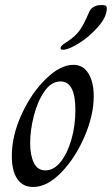

<svg xmlns="http://www.w3.org/2000/svg" viewBox="-20 -734 445 764"><path d="M27 -113Q27 -194 66 -279Q105 -364 162.5 -420Q220 -476 272 -476Q311 -476 332 -441.5Q353 -407 353 -351Q353 -276 316.5 -191Q280 -106 224 -48Q168 10 112 10Q70 10 48.5 -22.5Q27 -55 27 -113ZM280 -296Q280 -410 221 -410Q184 -410 156.5 -370Q129 -330 114.5 -272.5Q100 -215 100 -165Q100 -117 114.5 -86.5Q129 -56 161 -56Q194 -56 221 -89.5Q248 -123 264 -178.5Q280 -234 280 -296ZM221 -543Q221 -548 226.5 -553Q232 -558 237.5 -561.5Q243 -565 246 -567Q281 -590 298 -614.5Q315 -639 336 -689Q349 -714 385 -714Q397 -714 401 -711Q405 -708 405 -699Q404 -666 370.5 -627.5Q337 -589 295 -562.5Q253 -536 231 -536Q225 -536 223 -537.5Q221 -539 221 -543Z"/></svg>

Font: Charm
Style: Regular
Weight: 400
Designer: Katatrad Aksorn Co.,Ltd.
Foundry: Cadson Demak Co.,Ltd.
Version: Version 1.001